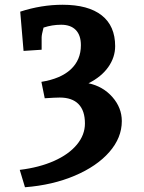

<svg xmlns="http://www.w3.org/2000/svg" viewBox="-20 -682 605 807"><path d="M337 -163Q337 -217 310 -244.5Q283 -272 231 -272Q213 -272 168 -269L154 -338Q235 -351 277.5 -390.5Q320 -430 320 -492Q320 -534 298.5 -556Q277 -578 237 -578Q199 -578 163 -566Q155 -536 155 -525V-473L79 -468L65 -633Q154 -662 243 -662Q351 -662 407.5 -617.5Q464 -573 464 -488Q464 -441 435 -400Q406 -359 352 -332Q413 -319 452.5 -274Q492 -229 492 -173Q492 -103 439.5 -43Q387 17 294 56.5Q201 96 85 105L63 32Q145 22 207 -5.5Q269 -33 303 -74Q337 -115 337 -163Z"/></svg>

Font: Andada Pro ExtraBold
Style: Regular
Weight: 800
Designer: Carolina Giovagnoli
Foundry: Huerta Tipografica
Version: Version 3.005; ttfautohint (v1.8.4)